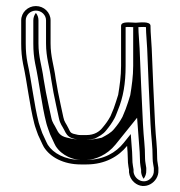

<svg xmlns="http://www.w3.org/2000/svg" viewBox="-20 -523 593 634"><path d="M499 0.5C499 -46.2 494.6 -62.4 492 -114.9C487.8 -198.2 484.2 -281.7 481 -362.8C480 -388.7 477 -412.6 477 -434.5V-437.5C477 -454.4 438.1 -448 428.6 -448C407.7 -448.5 379.8 -453.1 379.8 -437.5V-305.5C379.8 -271.7 375.1 -239.3 370.2 -209.8C369.7 -207.2 355.9 -165.1 355.6 -165.2L344.9 -139.5C336.8 -124.5 329.5 -114.5 319 -102C308.5 -88.4 291.6 -77 265.2 -77H248C237.2 -77 236.4 -78 221.4 -81.5C212.1 -85.1 212.2 -86.9 205.9 -99.7C198 -116.3 192.5 -119.5 189.2 -135.8C184.6 -157.8 175.8 -196.6 171.5 -219.7L163.9 -263C158.3 -306.3 147 -335.2 147 -379.8V-456.1C147 -481.9 125.1 -503 98.5 -503C71.9 -503 50 -481.8 50 -455.9V-379.1C50 -353.7 52 -334.1 56.1 -312.5C69.8 -250.7 77.4 -176.3 93.2 -115.1C94.5 -107.8 105.8 -77.4 105.8 -77.4C111.4 -66.4 118.8 -47.9 125 -37.1C146.2 -3.7 190 20 246.9 20H265.2C327.4 20 371.9 -6.9 399.7 -41.3C400.7 -27.3 402 -13.8 402 -0.5C402 9.8 402.7 19 404.1 26.8L406 38.1V45.9C407.6 59.2 413.2 70.5 423 79.1C457.4 109.3 505.3 78.3 503 39.3V31.1C501.9 19.7 499 10.5 499 0.5ZM484 0.5C484 13 487.1 23.9 488 31.9V39.7C488.5 48.8 485.5 57.2 479.5 64C458.8 87.6 425.2 72.6 421 45V36.9L418.9 24.2C417.6 17.4 417 9.2 417 -0.5C417 -14.8 415.7 -28.7 414.6 -42.4L411.8 -80.3L388 -50.7C362.8 -19.5 322.8 5 265.2 5H246.9C193.9 5 155.6 -17.3 137.9 -44.8C132.4 -54.6 124.6 -73.4 119.6 -83.4C117.7 -88.4 108.4 -114.9 107.8 -118.3C92.5 -178 84.7 -252.8 70.8 -315.5C66.9 -335.9 65 -354.6 65 -379.1V-455.9C65 -473.1 79.8 -488 98.5 -488C117.3 -488 132 -473.1 132 -456.1V-379.8C132 -332.3 143.7 -302.5 149.1 -260.8L156.7 -217C161.1 -193.3 170 -154.5 174.5 -132.8C178.6 -112.8 185.8 -106.9 192.4 -93.1C197.8 -82.2 202.9 -72.5 216 -67.5C228.3 -62.8 236.3 -62 248 -62H265.2C273.7 -62 286.3 -63.7 293.2 -65.3C306.8 -72.8 320 -78.7 330.7 -92.6C341 -105 349.6 -116.7 358.1 -132.4C362.5 -140.5 366 -151.1 369.3 -159.1C386.9 -201.4 394.8 -247.7 394.8 -305.5V-433.5C402.8 -434.7 415.2 -433.3 428.4 -433C437.3 -433 454.4 -434.9 462 -433.4C462.2 -408.7 465 -387.3 466 -362.2C469.2 -281.1 472.8 -197.5 477 -114.1C479.6 -60.6 484 -44.9 484 0.5ZM419.8 -433.2V-305.5C419.8 -271.1 415 -238.6 410.1 -208.7C409.2 -204.3 396.9 -166.6 394.9 -162.5L384.3 -136.9C375.9 -121.4 368.3 -110.8 357.3 -97.7C346.3 -83.7 330.5 -76.3 316.2 -68.4C298.5 -64.2 287 -62 265.2 -62H248C224.8 -62 208 -67 200.5 -68.7C178.6 -73.7 172.4 -85.2 166.5 -97C159.3 -112.2 152.9 -116.9 149.3 -134.7C144.8 -156.5 135.9 -195.4 131.6 -218.7L124 -262.2C118.5 -304.9 107 -334.1 107 -379.8V-456.1C107 -465.6 103.9 -473.5 98.5 -480.4C93.8 -474.5 90 -465.4 90 -455.9V-379.1C90 -354 92 -334.8 96 -313.6C109.7 -251.5 117.3 -177.3 133 -116.3C134.1 -110.5 143.9 -83.4 145.3 -79.8C151 -68.6 158.2 -50.6 164 -40.4C184.8 -8 223 5 246.9 5H265.2C293.5 5 333.3 -10.9 361.4 -45.6L432.7 -134.2L439.7 -41.7C440.7 -27.8 442 -14.2 442 -0.5C442 9.6 442.7 18.4 444 25.8L446 37.7V45.6C447 53.7 449.8 61.2 454.3 67.3C459.8 60.1 463.6 50.4 463 39.4V31.4C461.9 21.3 459 11.4 459 0.5C459 -45.7 454.6 -61.7 452 -114.6C447.8 -197.9 444.2 -281.5 441 -362.6C440 -387.8 437.1 -410.9 437 -433.3C436.2 -433.2 432.7 -433 428.6 -433H427.3C424.1 -433.1 423.9 -433.1 419.8 -433.2Z"/></svg>

Font: HoneyBee
Style: Blur
Weight: 700
Foundry: Cannot Into Space Fonts
Version: Version 0.89